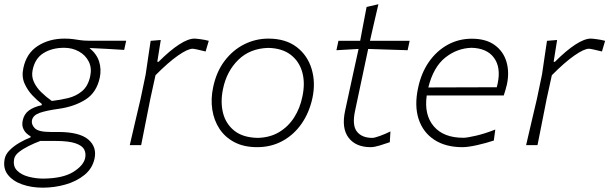

<svg xmlns="http://www.w3.org/2000/svg" viewBox="-30 -688 2888 910"><path d="M172.5 201.5Q119 201.5 74.5 185.8Q30 170 6.5 139.2Q-17 108.5 -7.5 63.5Q-3 42.5 16 23.5Q35 4.5 61.5 -11Q88 -26.5 115 -37V-42Q107.5 -45.5 96.8 -55Q86 -64.5 79.5 -80.2Q73 -96 78 -118.5Q84.5 -148 107.5 -164.8Q130.5 -181.5 168 -189.5V-195.5Q147.5 -211 124 -235.5Q100.5 -260 86.2 -292.5Q72 -325 80.5 -364.5Q95 -435.5 149 -470.2Q203 -505 275.5 -505Q300 -505 317.2 -502.5Q334.5 -500 351.5 -497.5Q368.5 -495 392.5 -495H568L558.5 -451.5Q473.5 -457 394 -460.5Q429 -431.5 440 -395.5Q451 -359.5 443 -320.5Q428 -249.5 375.5 -216.2Q323 -183 250 -172.5Q188.5 -164 157.8 -153Q127 -142 121.5 -118.5Q117.5 -98 135 -80.2Q152.5 -62.5 209.5 -62.5H245Q346.5 -62.5 388.2 -27Q430 8.5 418 64Q408 110.5 370.5 141Q333 171.5 280.5 186.5Q228 201.5 172.5 201.5ZM215.5 -209.5Q255 -214 293 -223.2Q331 -232.5 359.2 -256.2Q387.5 -280 397.5 -326.5Q406 -366 390.5 -396.5Q375 -427 343.8 -444.2Q312.5 -461.5 274 -461.5Q216.5 -461.5 176 -436.2Q135.5 -411 124.5 -355.5Q118.5 -326 130.5 -299.8Q142.5 -273.5 165.5 -251Q188.5 -228.5 215.5 -209.5ZM175 158.5Q268 157.5 316.8 127.2Q365.5 97 373.5 61.5Q378.5 39 369 20.5Q359.5 2 327.2 -9Q295 -20 232 -20H161Q133 -9.5 106 4Q79 17.5 60 32.5Q41 47.5 37.5 63.5Q30 99.5 50.8 120.2Q71.5 141 106.2 149.8Q141 158.5 175 158.5Z M585 0Q598 -56 610 -107.5Q622 -159 636.5 -220.5L660.5 -335.5Q666 -373.5 672 -414Q678 -454.5 684 -494.5L732 -498.5L715.5 -395H721.5Q775.5 -449 818.8 -477Q862 -505 891.5 -505Q899.5 -505 920.2 -502.2Q941 -499.5 959.5 -494.5L944.5 -444Q925.5 -448.5 907.2 -452.8Q889 -457 883 -457Q860 -457 814 -425Q768 -393 707 -331.5L682.5 -219.5Q670.5 -158.5 660.2 -107.2Q650 -56 639 0Z M1189 9.5Q1126 9.5 1081.2 -14Q1036.5 -37.5 1010.2 -77.5Q984 -117.5 976.2 -168.2Q968.5 -219 980 -273.5Q995 -347 1034 -398.8Q1073 -450.5 1127.2 -477.8Q1181.5 -505 1242 -505Q1323.5 -505 1375.5 -465.5Q1427.5 -426 1447 -361.2Q1466.5 -296.5 1450.5 -222Q1435.5 -153.5 1399 -101.2Q1362.5 -49 1308.8 -19.8Q1255 9.5 1189 9.5ZM1191.5 -34.5Q1250 -36 1293.2 -62Q1336.5 -88 1364.2 -131.5Q1392 -175 1403 -229.5Q1417 -293.5 1402.8 -345.2Q1388.5 -397 1348 -428.2Q1307.5 -459.5 1241.5 -461Q1154.5 -458.5 1099.2 -404.2Q1044 -350 1027 -266.5Q1014 -205 1027 -153Q1040 -101 1080.5 -68.5Q1121 -36 1191.5 -34.5Z M1727 9.5Q1656 9.5 1622 -35.5Q1588 -80.5 1605.5 -162.5Q1624.5 -251.5 1641 -326.2Q1657.5 -401 1669.5 -456L1564.5 -450L1574 -494.5H1677Q1685 -537 1692.2 -575.2Q1699.5 -613.5 1707.5 -655L1763.5 -668Q1752 -618.5 1743 -580Q1734 -541.5 1723.5 -494.5H1911.5L1902 -450Q1855.5 -451.5 1808 -453Q1760.5 -454.5 1715 -456L1653 -163.5Q1638 -94.5 1661.5 -64.5Q1685 -34.5 1734.5 -34.5Q1745 -34.5 1770 -43.5Q1795 -52.5 1820.5 -65L1817.5 -14Q1796.5 -6.5 1770 1.5Q1743.5 9.5 1727 9.5Z M2161.5 9.5Q2081.5 9.5 2028 -25.8Q1974.5 -61 1954 -124.2Q1933.5 -187.5 1951.5 -271Q1966.5 -342.5 2003 -394.8Q2039.5 -447 2091.8 -475.8Q2144 -504.5 2206 -504.5Q2273 -504.5 2314.2 -474.8Q2355.5 -445 2370.2 -395.8Q2385 -346.5 2372.5 -287.5Q2370 -275.5 2365.5 -261Q2361 -246.5 2357.5 -235.5H1992.5Q1979.5 -144 2025.8 -89.5Q2072 -35 2166 -35Q2184 -35 2226.8 -45Q2269.5 -55 2317.5 -74L2310.5 -22Q2275 -10 2231.5 -0.2Q2188 9.5 2161.5 9.5ZM2205 -461.5Q2136 -459.5 2080 -414.8Q2024 -370 2000 -273.5L2324.5 -274.5Q2327 -284.5 2329 -293.5Q2344.5 -369 2311.2 -414.2Q2278 -459.5 2205 -461.5Z M2463.5 0Q2476.5 -56 2488.5 -107.5Q2500.5 -159 2515 -220.5L2539 -335.5Q2544.5 -373.5 2550.5 -414Q2556.5 -454.5 2562.5 -494.5L2610.5 -498.5L2594 -395H2600Q2654 -449 2697.2 -477Q2740.5 -505 2770 -505Q2778 -505 2798.8 -502.2Q2819.5 -499.5 2838 -494.5L2823 -444Q2804 -448.5 2785.8 -452.8Q2767.5 -457 2761.5 -457Q2738.5 -457 2692.5 -425Q2646.5 -393 2585.5 -331.5L2561 -219.5Q2549 -158.5 2538.8 -107.2Q2528.5 -56 2517.5 0Z"/></svg>

Font: Commissioner Loud ExtraLight
Style: Italic
Weight: 200
Italic angle: -12°
Designer: Kostas Bartsokas
Foundry: Kostas Bartsokas
Version: Version 1.000; ttfautohint (v1.8.3)